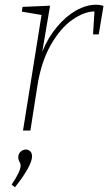

<svg xmlns="http://www.w3.org/2000/svg" viewBox="-20 -550 456 809"><path d="M416 -525 396 -405H372L378 -502Q334 -501 284.5 -466.5Q235 -432 194.5 -361.5Q154 -291 138 -191L108 0H77L155 -487L72 -501L75 -521L191 -526L158 -332Q182 -391 219.5 -436Q257 -481 300 -505.5Q343 -530 384 -530Q402 -530 416 -525ZM29 228Q67 172 67 147Q67 140 62 131.5Q57 123 57 114Q57 98 67 89Q77 80 89 80Q100 80 107.5 87.5Q115 95 115 109Q115 129 95.5 163.5Q76 198 43 239Z"/></svg>

Font: Bitter Pro ExtraLight
Style: Italic
Weight: 275
Italic angle: -9°
Designer: Sol Matas, and Bitter project Authors
Foundry: Sol Matas
Version: Version 1.010